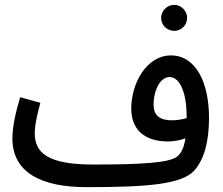

<svg xmlns="http://www.w3.org/2000/svg" viewBox="-20 -749 919 790"><path d="M697 -622C726 -622 750 -646 750 -675C750 -704 726 -729 697 -729C667 -729 643 -704 643 -675C643 -646 667 -622 697 -622ZM336 21H337C583 21 729 10 780 -48C820 -94 840 -165 840 -264C840 -406 788 -521 683 -521C585 -521 520 -409 520 -302C520 -221 569 -167 671 -167C693 -167 720 -171 743 -180C737 -142 727 -120 709 -105C677 -79 563 -72 363 -72C175 -72 123 -121 123 -201C123 -241 138 -295 146 -326L63 -349C48 -299 31 -233 31 -180C31 -38 151 21 336 21ZM612 -318C612 -382 642 -432 677 -432C724 -432 748 -359 748 -270V-263C728 -257 706 -254 687 -254C640 -254 612 -272 612 -318Z"/></svg>

Font: Noto Sans Arabic Cond Med
Style: Regular
Weight: 500
Width: 3
Designer: Monotype Design Team, Nadine Chahine, Nizar Qandah and Khaled Hosny
Foundry: Monotype Imaging Inc.
Version: Version 2.012